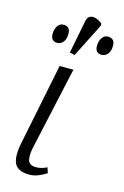

<svg xmlns="http://www.w3.org/2000/svg" viewBox="-124 -863 599 928"><g transform="rotate(15 175.5 -399.0)"><path d="M121 9Q63 9 46.5 -25Q30 -59 45 -131L127 -536H196L106 -128Q96 -85 102 -59.5Q108 -34 143 -34Q170 -34 197 -48L206 -21Q188 -9 166 0Q144 9 121 9ZM183 -606 158 -612 190 -775Q194 -798 207.5 -804Q221 -810 238 -804Q255 -798 269 -786L268 -774ZM309 -641Q276 -641 276 -677Q276 -700 287 -717Q298 -734 317 -734Q332 -734 341.5 -725.5Q351 -717 351 -698Q351 -670 338.5 -655.5Q326 -641 309 -641ZM87 -641Q54 -641 54 -677Q54 -700 64.5 -717Q75 -734 95 -734Q110 -734 119 -725.5Q128 -717 128 -698Q128 -670 116 -655.5Q104 -641 87 -641Z"/></g></svg>

Font: Noto Serif SemiCondensed Light
Style: Italic
Weight: 300
Width: 4
Italic angle: -12°
Designer: Monotype Design Team
Foundry: Monotype Imaging Inc.
Version: Version 2.013; ttfautohint (v1.8.4.7-5d5b)